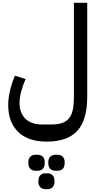

<svg xmlns="http://www.w3.org/2000/svg" viewBox="-20 -760 704 1356"><path d="M310 240Q179 240 108.5 172Q38 104 38 -20Q38 -65 50.5 -119Q63 -173 85 -225L161 -202Q142 -160 130 -115Q118 -70 118 -34Q118 39 160 79Q202 119 276 119H345Q388 119 418 109Q448 99 467 76Q486 53 494 15.5Q502 -22 502 -76V-740H596V-76Q596 87 526.5 163.5Q457 240 310 240ZM372 446Q349 446 335 432.5Q321 419 321 389Q321 360 335 346.5Q349 333 372 333H386Q409 333 423 346.5Q437 360 437 389Q437 419 423 432.5Q409 446 386 446ZM301 576Q279 576 265 562.5Q251 549 251 520Q251 491 265 477.5Q279 464 301 464H316Q338 464 351.5 477.5Q365 491 365 520Q365 549 351.5 562.5Q338 576 316 576ZM230 446Q208 446 194 432.5Q180 419 180 389Q180 360 194 346.5Q208 333 230 333H245Q268 333 282 346.5Q296 360 296 389Q296 419 282 432.5Q268 446 245 446Z"/></svg>

Font: IBM Plex Arabic Medium
Style: Regular
Weight: 500
Designer: Mike Abbink, Paul van der Laan, Pieter van Rosmalen, Wael Morcos, Khajak Apelian
Foundry: Bold Monday
Version: Version 1.0